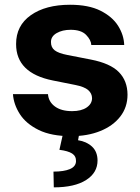

<svg xmlns="http://www.w3.org/2000/svg" viewBox="-20 -573 602 823"><path d="M512.4 -380H371.4Q370.4 -401.6 349.1 -423.5Q327.8 -445.3 282.7 -445.3Q247.5 -445.3 222.8 -431.1Q198.2 -416.9 198.5 -392.8Q198.2 -370 214.3 -357.4Q230.5 -344.8 268.5 -337.4L369 -317.8Q452.8 -301.5 489.5 -264Q526.3 -226.6 526.6 -167.3Q526.6 -113.6 495.6 -73.5Q464.5 -33.4 410 -11.4Q355.5 10.7 284.8 10.7Q199.9 10.7 146 -15.8Q92 -42.3 65.3 -83.6Q38.7 -125 35.5 -169.4H185.7Q188.2 -136.4 215.6 -116.5Q242.9 -96.6 289.1 -96.6Q328.5 -96.6 351.4 -112.2Q374.3 -127.8 374.6 -152Q374.3 -172.6 358.1 -186.8Q342 -201 302.9 -208.8L206.7 -228Q48.7 -259.6 49 -384.2Q48.7 -463.1 112 -507.8Q175.4 -552.6 280.2 -552.6Q359.7 -552.6 410.5 -527.2Q461.3 -501.8 486.2 -462.4Q511 -422.9 512.4 -380ZM250.7 -2.8H320.3L314.6 28.1Q351.2 33.7 374.5 55.4Q397.7 77.1 398.1 114.3Q398.4 167.3 349.1 198.7Q299.7 230.1 210.6 230.1L209.2 162.6Q253.9 162.6 279.5 151.8Q305 141 305.8 118.3Q306.5 96.2 289.1 85Q271.7 73.9 234.7 69.2Z"/></svg>

Font: Inter Zeller
Style: Bold
Weight: 700
Designer: Rasmus Andersson; Joe Bland
Foundry: zeller
Version: Version 3.015;git-dec3a8cb1